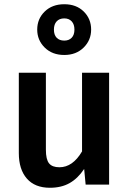

<svg xmlns="http://www.w3.org/2000/svg" viewBox="-20 -873 611 908"><path d="M496 0H385L378 -74Q348 -29 309 -7Q270 15 216 15Q145 15 107 -28.5Q69 -72 69 -149V-529H197V-165Q197 -119 212 -100.5Q227 -82 261 -82Q324 -82 368 -157V-529H496ZM411 -733Q411 -683 375.5 -648Q340 -613 284 -613Q227 -613 191.5 -648Q156 -683 156 -733Q156 -784 191.5 -818.5Q227 -853 284 -853Q341 -853 376 -818.5Q411 -784 411 -733ZM235 -733Q235 -708 248 -694.5Q261 -681 284 -681Q306 -681 319 -694.5Q332 -708 332 -733Q332 -758 319 -772Q306 -786 284 -786Q261 -786 248 -772Q235 -758 235 -733Z"/></svg>

Font: Fira Sans Medium
Style: Regular
Weight: 500
Designer: bBox Type GmbH & Carrois Corporate GbR & Edenspiekermann AG
Foundry: bBox Type GmbH & Carrois Corporate GbR & Edenspiekermann AG
Version: Version 4.301